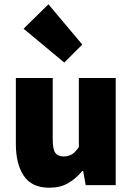

<svg xmlns="http://www.w3.org/2000/svg" viewBox="-20 -864 618 896"><path d="M210 12Q128 12 91 -43.5Q54 -99 54 -192V-500H226V-214Q226 -166 238.5 -150Q251 -134 276 -134Q300 -134 316 -144Q332 -154 348 -178V-500H520V0H380L368 -66H364Q334 -30 297.5 -9Q261 12 210 12ZM280 -572 90 -730 206 -844 364 -656Z"/></svg>

Font: Assistant ExtraBold
Style: Regular
Weight: 800
Designer: Hebrew By Ben Nathan, Latin by Paul Hunt
Version: Version 3.000